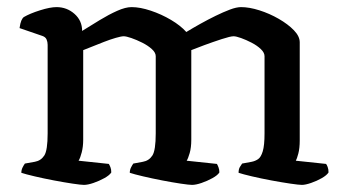

<svg xmlns="http://www.w3.org/2000/svg" viewBox="-20 -520 961 540"><path d="M216 0Q208 0 184.5 -3.5Q161 -7 132 -12.5Q103 -18 77.5 -24Q52 -30 40 -34Q40 -42 43.5 -49Q47 -56 50 -60L78 -65Q95 -68 104.5 -82.5Q114 -97 114 -145V-394Q114 -402 111 -409Q108 -416 99 -419L35 -441Q37 -455 40 -462Q43 -469 47 -472Q64 -482 92.5 -491Q121 -500 139 -500Q168 -500 189.5 -481Q211 -462 211 -433Q235 -448 260.5 -463.5Q286 -479 309.5 -489.5Q333 -500 350 -500Q374 -500 404 -490Q434 -480 461 -464Q488 -448 504 -430Q522 -441 543.5 -453Q565 -465 586.5 -475.5Q608 -486 626.5 -493Q645 -500 658 -500Q681 -500 709.5 -491Q738 -482 764 -467Q790 -452 806.5 -435Q823 -418 823 -401V-125Q823 -103 819 -88Q815 -73 812 -68L897 -59Q899 -57 901.5 -50.5Q904 -44 904 -35Q899 -27 885 -19Q871 -11 855 -5.5Q839 0 829 0Q821 0 797 -3.5Q773 -7 743.5 -12.5Q714 -18 688.5 -24Q663 -30 651 -34Q651 -44 654.5 -50Q658 -56 661 -60L688 -65Q698 -67 706 -72.5Q714 -78 719 -94.5Q724 -111 724 -145V-362Q724 -372 713.5 -382Q703 -392 687.5 -400Q672 -408 658 -413Q644 -418 637 -418Q628 -418 603.5 -410Q579 -402 554.5 -393Q530 -384 518 -379V-127Q518 -105 513.5 -89.5Q509 -74 505 -68L590 -59Q592 -56 594.5 -49.5Q597 -43 597 -35Q592 -27 577.5 -19Q563 -11 547 -5.5Q531 0 520 0Q512 0 488.5 -3.5Q465 -7 436.5 -12.5Q408 -18 382.5 -24Q357 -30 345 -34Q345 -42 348.5 -49Q352 -56 355 -60L382 -65Q399 -68 408.5 -82.5Q418 -97 418 -145V-362Q418 -372 407 -382Q396 -392 380 -400Q364 -408 349.5 -413Q335 -418 328 -418Q321 -418 305.5 -413.5Q290 -409 272 -402Q254 -395 238 -388.5Q222 -382 214 -379V-127Q214 -108 210 -92Q206 -76 201 -68L286 -59Q288 -56 290.5 -50Q293 -44 293 -35Q288 -27 273.5 -19Q259 -11 243 -5.5Q227 0 216 0Z"/></svg>

Font: Texturina Medium
Style: Regular
Weight: 500
Designer: Guillermo Torres Carreño
Foundry: Omnibus-Type
Version: Version 1.003